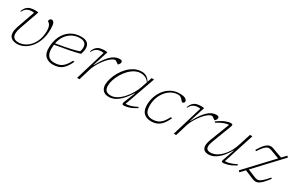

<svg xmlns="http://www.w3.org/2000/svg" viewBox="126 -1583 4025 2654"><g transform="rotate(30 2138.5 -256.0)"><path d="M540.5 -401.5Q540.5 -297.5 512.5 -220.2Q484.5 -143 439.2 -91.8Q394 -40.5 341.5 -15.2Q289 10 240 10Q180.5 10 144.8 -16.8Q109 -43.5 109 -102Q109 -143 128 -198L227.5 -481.5Q220.5 -484 210.5 -484.2Q200.5 -484.5 192 -484.5Q145.5 -484.5 114.2 -464Q83 -443.5 64 -404H52.5Q69.5 -452.5 94.8 -477.2Q120 -502 153.5 -510.8Q187 -519.5 228.5 -519.5Q240 -519.5 254.8 -518.2Q269.5 -517 277.5 -515L165.5 -197.5Q156 -170 151.5 -147.5Q147 -125 147 -106.5Q147 -59.5 172.8 -38.5Q198.5 -17.5 241 -17.5Q292.5 -17.5 340.2 -41Q388 -64.5 425.8 -108.2Q463.5 -152 485.5 -213.2Q507.5 -274.5 507.5 -350.5Q507.5 -395 499 -419.5Q490.5 -444 479.8 -455.8Q469 -467.5 460.5 -472Q452 -476.5 452 -481Q452 -498.5 462 -510.2Q472 -522 490 -522Q513 -522 526.8 -495.8Q540.5 -469.5 540.5 -401.5Z M1051 -175.5Q1016.5 -99.5 979 -59.2Q941.5 -19 899.5 -4.5Q857.5 10 809 10Q737.5 10 691.8 -30.5Q646 -71 646 -160Q646 -267.5 685.2 -349Q724.5 -430.5 795.5 -476.2Q866.5 -522 961 -522Q1094.5 -522 1094.5 -409.5Q1094.5 -368.5 1075 -314.5Q998.5 -294 907.8 -276Q817 -258 687 -236.5Q683 -206 683 -173.5Q683 -22 812.5 -22Q859 -22 895.2 -35.2Q931.5 -48.5 963.2 -81.8Q995 -115 1026.5 -175.5ZM954 -496Q890 -496 835.8 -468.2Q781.5 -440.5 743.5 -387.8Q705.5 -335 691 -260.5Q833.5 -284 916.8 -302.8Q1000 -321.5 1047 -338.5Q1061 -380.5 1058.2 -416.2Q1055.5 -452 1030.8 -474Q1006 -496 954 -496Z M1338 -481.5Q1331 -484 1321 -484.2Q1311 -484.5 1302.5 -484.5Q1256 -484.5 1224.8 -464Q1193.5 -443.5 1174.5 -404H1163Q1180 -452.5 1205 -477.2Q1230 -502 1262.2 -510.8Q1294.5 -519.5 1333.5 -519.5Q1344.5 -519.5 1358 -518.2Q1371.5 -517 1379.5 -515L1300 -268.5H1304.5Q1356 -364 1401.8 -419.2Q1447.5 -474.5 1490 -497.8Q1532.5 -521 1574.5 -521Q1599.5 -521 1608.2 -513.5Q1617 -506 1617 -490.5Q1617 -478.5 1610.5 -467.5Q1604 -456.5 1597 -449.2Q1590 -442 1588.5 -442Q1587 -442 1578.8 -447.5Q1570.5 -453 1560.5 -459.5Q1551 -466.5 1542.2 -472Q1533.5 -477.5 1531 -477.5Q1507 -477.5 1478.5 -458.5Q1450 -439.5 1420.8 -408Q1391.5 -376.5 1365 -338Q1338.5 -299.5 1318 -259.8Q1297.5 -220 1287 -185L1231 0H1193Z M1923 -39.5 1994 -213.5H1989.5Q1935.5 -130 1886.5 -81Q1837.5 -32 1792.5 -11Q1747.5 10 1704.5 10Q1637.5 10 1606.8 -25Q1576 -60 1576 -112.5Q1576 -159 1593 -214Q1610 -269 1641.2 -323.2Q1672.5 -377.5 1716 -422.5Q1759.5 -467.5 1813 -494.8Q1866.5 -522 1927.5 -522Q1976.5 -522 2009.2 -499.5Q2042 -477 2063 -439L2087.5 -512H2125.5L1953 -24Q1982.5 -23.5 2024.8 -34.2Q2067 -45 2129.5 -77L2137 -61Q2067 -17.5 2017.5 -3.8Q1968 10 1944 10Q1902.5 10 1923 -39.5ZM1615.5 -120Q1615.5 -68.5 1640 -44.2Q1664.5 -20 1716 -20Q1764.5 -20 1812.2 -48.5Q1860 -77 1902.5 -124Q1945 -171 1978.2 -227.5Q2011.5 -284 2030 -340L2059.5 -429Q2012 -496.5 1926 -496.5Q1876 -496.5 1830 -471.5Q1784 -446.5 1745 -405.2Q1706 -364 1677 -314Q1648 -264 1631.8 -213.5Q1615.5 -163 1615.5 -120Z M2522.5 -498Q2466 -498 2417.2 -472Q2368.5 -446 2331.8 -400.5Q2295 -355 2274.5 -296.2Q2254 -237.5 2254 -172.5Q2254 -89.5 2286.2 -55.8Q2318.5 -22 2378 -22Q2421 -22 2456.8 -35.2Q2492.5 -48.5 2524 -81.8Q2555.5 -115 2586.5 -175.5H2610Q2579 -105 2544 -64.5Q2509 -24 2467.5 -7Q2426 10 2374.5 10Q2305 10 2260.5 -30.5Q2216 -71 2216 -160Q2216 -229 2238.5 -293.8Q2261 -358.5 2302.5 -410Q2344 -461.5 2402 -491.8Q2460 -522 2531 -522Q2598.5 -522 2625.8 -503.5Q2653 -485 2653 -467.5Q2653 -452 2643.8 -442.2Q2634.5 -432.5 2620 -432.5Q2614.5 -432.5 2605.8 -444.2Q2597 -456 2582.5 -470.5Q2555 -498 2522.5 -498Z M2881.5 -481.5Q2874.5 -484 2864.5 -484.2Q2854.5 -484.5 2846 -484.5Q2799.5 -484.5 2768.2 -464Q2737 -443.5 2718 -404H2706.5Q2723.5 -452.5 2748.5 -477.2Q2773.5 -502 2805.8 -510.8Q2838 -519.5 2877 -519.5Q2888 -519.5 2901.5 -518.2Q2915 -517 2923 -515L2843.5 -268.5H2848Q2899.5 -364 2945.2 -419.2Q2991 -474.5 3033.5 -497.8Q3076 -521 3118 -521Q3143 -521 3151.8 -513.5Q3160.5 -506 3160.5 -490.5Q3160.5 -478.5 3154 -467.5Q3147.5 -456.5 3140.5 -449.2Q3133.5 -442 3132 -442Q3130.5 -442 3122.2 -447.5Q3114 -453 3104 -459.5Q3094.5 -466.5 3085.8 -472Q3077 -477.5 3074.5 -477.5Q3050.5 -477.5 3022 -458.5Q2993.5 -439.5 2964.2 -408Q2935 -376.5 2908.5 -338Q2882 -299.5 2861.5 -259.8Q2841 -220 2830.5 -185L2774.5 0H2736.5Z M3507 -26 3572.5 -213.5H3568Q3500.5 -95.5 3430.5 -42.8Q3360.5 10 3298.5 10Q3244 10 3219.8 -13.2Q3195.5 -36.5 3195.5 -77.5Q3195.5 -120 3219.5 -182L3337 -487.5Q3305.5 -487 3261.8 -471.5Q3218 -456 3152 -415L3143.5 -430.5Q3216 -484 3268.2 -503Q3320.5 -522 3346.5 -522Q3369 -522 3374.8 -512.8Q3380.5 -503.5 3372.5 -483L3255 -173.5Q3234.5 -120.5 3234.5 -86.5Q3234.5 -26.5 3305.5 -26.5Q3361 -26.5 3416.8 -63Q3472.5 -99.5 3519 -163.8Q3565.5 -228 3592.5 -311.5L3657.5 -512H3695.5L3538 -24Q3567.5 -23.5 3609.5 -34.2Q3651.5 -45 3714 -77L3721.5 -61Q3651.5 -17.5 3602 -3.8Q3552.5 10 3528.5 10Q3510 10 3505 2Q3500 -6 3507 -26Z M3768.5 -10.5 4156.5 -424.5 4016.5 -476.5Q3985.5 -488.5 3960.5 -482.5Q3935.5 -476.5 3908 -447Q3880.5 -417.5 3842 -358.5L3824.5 -369Q3867 -441 3901 -475.5Q3935 -510 3965 -517Q3995 -524 4025 -513L4185.5 -455.5L4248 -522L4267.5 -502L3882 -90.5L4003 -40Q4026.5 -30.5 4045.5 -28Q4064.5 -25.5 4085.8 -35.2Q4107 -45 4135.8 -72Q4164.5 -99 4207 -148.5L4221.5 -137Q4177 -78.5 4144.8 -46Q4112.5 -13.5 4087 -1Q4061.5 11.5 4037 8.8Q4012.5 6 3983 -6.5L3853.5 -60.5L3787.5 10Z"/></g></svg>

Font: Newsreader Caption ExtraLight
Style: Italic
Weight: 275
Italic angle: -17°
Designer: Hugues Gentile
Foundry: Production Type
Version: Version 1.001